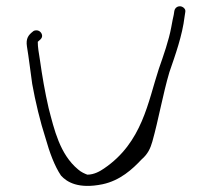

<svg xmlns="http://www.w3.org/2000/svg" viewBox="-20 -592 640 620"><path d="M67 -442C73 -406 78 -363 84 -321C94 -265 110 -198 127 -146C140 -100 156 -56 177 -25C196 -4 233 19 311 3C368 -9 408 -46 437 -77C458 -95 466 -114 472 -135C492 -206 506 -288 527 -359C546 -414 569 -478 576 -538L578 -551C579 -556 579 -560 576 -564C566 -577 546 -573 543 -557L541 -544C539 -535 536 -522 533 -504C525 -461 508 -413 493 -370C458 -264 440 -132 316 -48C303 -39 284 -28 262 -28C254 -31 242 -36 232 -45C173 -94 155 -174 137 -243C125 -295 116 -348 109 -398C105 -423 102 -439 102 -457C107 -462 116 -467 116 -476C116 -485 108 -494 98 -494C93 -494 89 -493 86 -490C72 -479 63 -468 67 -442Z"/></svg>

Font: Stray Cat
Style: UltExt
Weight: 400
Version: Version 1.0